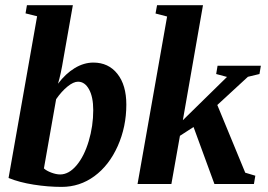

<svg xmlns="http://www.w3.org/2000/svg" viewBox="-20 -714 1040 745"><path d="M341.8 -286.6Q341.8 -337.9 325.4 -367.4Q309.1 -397 282.7 -397Q265.1 -397 241.9 -378.2Q218.8 -359.4 197.8 -329.1L150.4 -60.5Q160.2 -51.3 179.2 -44.2Q198.2 -37.1 213.4 -37.1Q247.1 -37.1 276.9 -72.3Q306.6 -107.4 324.2 -166.3Q341.8 -225.1 341.8 -286.6ZM219.2 11.2Q166 11.2 110.6 2.4Q55.2 -6.3 13.2 -23.4L124 -650.9L79.1 -662.1L84.5 -693.8H262.7L225.6 -483.9Q216.3 -426.8 205.1 -389.2Q234.9 -428.7 270.3 -450Q305.7 -471.2 342.3 -471.2Q400.9 -471.2 435.5 -427.5Q470.2 -383.8 470.2 -308.1Q470.2 -222.2 436.8 -147.2Q403.3 -72.3 346.4 -30.5Q289.6 11.2 219.2 11.2Z M689.5 -247.6 860.8 -415.5 818.8 -426.8 824.2 -459H992.2L986.8 -426.8L941.9 -416L823.2 -306.6L931.6 -43.9L970.7 -32.2L965.3 0H812L731 -221.2L678.2 -187L645 0H513.7L628.4 -649.9L583.5 -661.6L589.4 -693.8H767.6Z"/></svg>

Font: Liberation Serif
Style: Bold Italic
Weight: 700
Italic angle: -16.333°
Designer: Steve Matteson
Foundry: Ascender Corporation
Version: Version 2.1.5